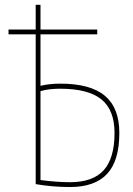

<svg xmlns="http://www.w3.org/2000/svg" viewBox="-20 -750 540 780"><path d="M14.6 -610.4V-629.9H125V-730.5H144.5V-629.9H375V-610.4H144.5V-401.4Q180.7 -410.2 224.6 -410.2Q347.7 -410.2 406.2 -360.8Q464.8 -311.5 464.8 -210Q464.8 -96.7 415 -43.5Q365.2 9.8 264.6 9.8Q193.4 9.8 125 -2V-610.4ZM144.5 -18.6Q210 -9.8 264.6 -9.8Q357.4 -9.8 401.4 -58.6Q445.3 -107.4 445.3 -210Q445.3 -302.7 392.1 -346.2Q338.9 -389.6 224.6 -389.6Q178.7 -389.6 144.5 -379.9Z"/></svg>

Font: Mgen+ 1mn thin
Style: Regular
Weight: 100
Designer: [Source Han Sans]
Ryoko NISHIZUKA  (kana & ideographs); Paul D. Hunt (Latin, Greek & Cyrillic); Wenlong ZHANG  (bopomofo
Version: Version 1.059.20150602